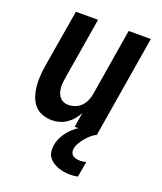

<svg xmlns="http://www.w3.org/2000/svg" viewBox="-138 -609 775 920"><g transform="rotate(20 250.0 -148.5)"><path d="M158 8Q132 8 108 -1Q84 -10 68.5 -28Q53 -46 45 -70Q37 -94 34.5 -119Q32 -144 33.5 -170Q35 -196 39 -222L89 -520H202L150 -207Q148 -194 146.5 -180.5Q145 -167 146 -154Q147 -141 151 -129Q155 -117 162.5 -107.5Q170 -98 181.5 -93Q193 -88 206 -88Q224 -88 241.5 -94.5Q259 -101 272 -114.5Q285 -128 292 -145Q299 -162 302 -180L358 -520H471L385 0H272L284 -75Q275 -57 262 -41.5Q249 -26 232 -14.5Q215 -3 196 2.5Q177 8 158 8ZM330 223Q313 223 297.5 220.5Q282 218 267 212.5Q252 207 239.5 198.5Q227 190 218 177.5Q209 165 207.5 149Q206 133 208 117Q213 87 231 59.5Q249 32 275 11.5Q301 -9 331 -22Q361 -35 391 -40L385 0Q370 7 357 18.5Q344 30 333 43.5Q322 57 313.5 71.5Q305 86 303 102Q301 112 304.5 121Q308 130 315.5 135Q323 140 332.5 142Q342 144 352 144Q359 144 366 143Q373 142 382 140L368 219Q358 221 348.5 222Q339 223 330 223Z"/></g></svg>

Font: Iosevka Term Curly Oblique
Style: Bold
Weight: 700
Italic angle: -9°
Designer: Belleve Invis
Foundry: Belleve Invis
Version: Version 32.3.0